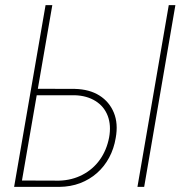

<svg xmlns="http://www.w3.org/2000/svg" viewBox="-20 -731 728 751"><path d="M110.4 -383.8 272.9 -383.3Q330.1 -381.8 368.9 -357.4Q407.7 -333 425.3 -290.3Q442.9 -247.6 432.6 -191.4Q425.8 -149.9 407 -114.7Q388.2 -79.6 359.4 -54.2Q330.6 -28.8 293.5 -14.6Q256.3 -0.5 211.9 0H35.2L158.2 -710.9H184.6L65.9 -24.9L211.4 -24.4Q261.7 -25.9 302.7 -47.4Q343.8 -68.8 370.4 -106Q397 -143.1 406.7 -192.9Q415.5 -240.7 401.4 -277.8Q387.2 -314.9 353.5 -335.9Q319.8 -356.9 273.4 -358.4H106.9ZM666 -710.9 543.9 0H517.6L640.1 -710.9Z"/></svg>

Font: Roboto Condensed Thin
Style: Italic
Weight: 250
Italic angle: -12°
Designer: Christian Robertson
Foundry: Google
Version: Version 3.008; 2023